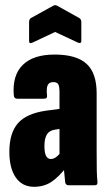

<svg xmlns="http://www.w3.org/2000/svg" viewBox="-20 -713 420 739"><path d="M244 0Q233 0 231 -11Q229 -26 227 -50.5Q225 -75 225 -94L209 -113V-358Q209 -381 204 -389Q199 -397 185 -397Q169 -397 163.5 -385Q158 -373 161 -346Q163 -333 149 -333H46Q34 -333 33 -347Q27 -423 67.5 -463Q108 -503 190 -503Q274 -503 313 -467.5Q352 -432 352 -354V-130Q352 -84 352.5 -58Q353 -32 355 -14Q357 0 345 0ZM111 6Q66 6 41 -29.5Q16 -65 16 -129Q16 -200 48.5 -238Q81 -276 157 -287L218 -295L217 -218L192 -214Q170 -211 160.5 -195.5Q151 -180 151 -151Q151 -126 157 -113.5Q163 -101 176 -101Q188 -101 200.5 -112Q213 -123 228 -147L240 -75Q205 -30 176.5 -12Q148 6 111 6ZM105 -549Q92 -543 92 -555V-628Q92 -638 98 -643L185 -691Q192 -695 200 -691L286 -643Q293 -638 293 -628V-555Q293 -544 280 -549L192 -590Z"/></svg>

Font: Sofia Sans Extra Condensed Black
Style: Regular
Weight: 900
Designer: Botio Nikoltchev, Ani Petrova
Foundry: lettersoup
Version: Version 4.101